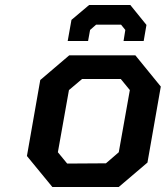

<svg xmlns="http://www.w3.org/2000/svg" viewBox="-20 -743 659 763"><path d="M249 -580 264 -664 334 -723H498L562 -644L551 -580H471L478 -624L461 -645H362L338 -624L330 -580ZM452 0H188L87 -123L140 -425L255 -523H518L619 -399L566 -97ZM247 -93 401 -94 452 -138 496 -385 460 -429H306L254 -385L210 -138Z"/></svg>

Font: Tomorrow Medium
Style: Italic
Weight: 500
Italic angle: -10°
Designer: Tony de Marco, Monica Rizzolli
Foundry: Just in Type
Version: Version 2.002